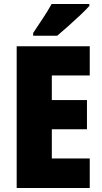

<svg xmlns="http://www.w3.org/2000/svg" viewBox="-20 -947 515 967"><path d="M432 0H64V-714H432V-567H241V-443H418V-296H241V-149H432ZM430 -917Q414 -899 385.5 -872Q357 -845 325.5 -817Q294 -789 268 -767H147V-781Q171 -817 196.5 -855.5Q222 -894 240 -927H430Z"/></svg>

Font: Noto Sans Myanmar UI Condensed Black
Style: Regular
Weight: 900
Width: 3
Designer: Monotype Design Team
Foundry: Monotype Imaging Inc.
Version: Version 2.103; ttfautohint (v1.8.4.7-5d5b)